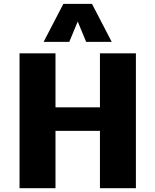

<svg xmlns="http://www.w3.org/2000/svg" viewBox="-20 -992 819 1012"><path d="M83 0V-710.9H272.5V-426.3H506.8V-710.9H696.3V0H506.8V-302.2H272.5V0ZM210 -771.5 314 -971.7H464.8L568.8 -771.5H434.1L389.6 -878.4L345.2 -771.5Z"/></svg>

Font: Comme ExtraBold
Style: Regular
Weight: 800
Version: Version 1.000;gftools[0.9.27]